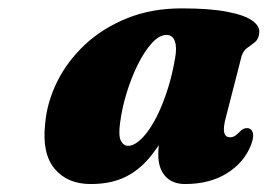

<svg xmlns="http://www.w3.org/2000/svg" viewBox="-20 -738 655 470"><path d="M533.5 -453Q526 -426 528.8 -414Q531.5 -402 542.5 -402Q551 -402 556.8 -406.5Q562.5 -411 571 -419.5Q576.5 -423.5 581.8 -424.2Q587 -425 591 -423Q598 -420 599.5 -410Q601 -400 594 -382Q577 -339.5 535 -313.5Q493 -287.5 433 -287.5Q401.5 -287.5 384.5 -306.8Q367.5 -326 367.5 -359Q367.5 -370 368.5 -381.5Q369.5 -393 371 -405Q372.5 -417 374.8 -428.5Q377 -440 379.5 -451L389 -417Q365.5 -373 339 -344.2Q312.5 -315.5 279.5 -301.5Q246.5 -287.5 202 -287.5Q145 -287.5 113.8 -324.8Q82.5 -362 90.5 -435Q95 -487.5 119.8 -537.8Q144.5 -588 187.8 -628.5Q231 -669 290.8 -693.2Q350.5 -717.5 425 -717.5Q493.5 -717.5 536.2 -709.2Q579 -701 598 -687.2Q617 -673.5 614.5 -656.5Q613 -642 604 -634.8Q595 -627.5 585.5 -621Q576 -614.5 571.5 -601ZM274 -437.5Q269.5 -405.5 276 -393.2Q282.5 -381 293.5 -381Q305 -381 318 -391Q331 -401 344.2 -419.8Q357.5 -438.5 369.5 -464.8Q381.5 -491 391.8 -524Q402 -557 408.5 -595Q413.5 -621.5 408 -637Q402.5 -652.5 388 -652.5Q370 -652.5 351.8 -632.5Q333.5 -612.5 317.5 -580.2Q301.5 -548 290 -510.5Q278.5 -473 274 -437.5Z"/></svg>

Font: Fraunces
Style: Italic
Weight: 900
Italic angle: -16°
Version: Version 1.000;[0bf87f6ff]